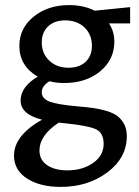

<svg xmlns="http://www.w3.org/2000/svg" viewBox="-20 -445 546 754"><path d="M491 -417V-353H408Q429 -322 429 -281Q429 -211 373.5 -165Q318 -119 232 -119Q199 -119 174 -126Q144 -107 144 -83Q144 -57 176 -45.5Q208 -34 288 -27Q324 -24 348 -20.5Q372 -17 399 -9Q426 -1 441.5 11Q457 23 467.5 42.5Q478 62 478 89Q478 175 401.5 232Q325 289 219 289Q137 289 86 256Q35 223 35 166Q35 87 145 25Q61 4 61 -50Q61 -104 128 -144Q56 -186 56 -265Q56 -334 112 -379.5Q168 -425 251 -425Q308 -425 352 -403ZM249 -179Q292 -179 316.5 -202.5Q341 -226 341 -265Q341 -309 312 -337Q283 -365 236 -365Q194 -365 169 -341.5Q144 -318 144 -278Q144 -235 173.5 -207Q203 -179 249 -179ZM387 120Q387 76 355.5 62Q324 48 234 39Q218 37 210 37Q135 87 135 146Q135 183 165 203.5Q195 224 245 224Q304 224 345.5 195Q387 166 387 120Z"/></svg>

Font: EauTestText Semibold
Style: Regular
Weight: 600
Designer: Christian Thalmann (Catharsis Fonts)
Version: Version 0.001;PS 000.001;hotconv 1.0.88;makeotf.lib2.5.64775